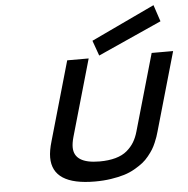

<svg xmlns="http://www.w3.org/2000/svg" viewBox="-62 -1026 1073 1097"><g transform="rotate(-5 474.0 -477.5)"><path d="M340.3 -693.8H463.4L337.4 -253.9Q328.1 -220.2 328.1 -196.3Q328.1 -102.1 474.6 -102.1Q526.9 -102.1 566.7 -113.3Q606.4 -124.5 632.1 -146.2Q657.7 -168 673.3 -193.8Q689 -219.7 698.7 -253.9L824.7 -693.8H947.8L818.4 -241.7Q813.5 -225.1 809.8 -213.9Q806.2 -202.6 797.1 -181.4Q788.1 -160.2 778.3 -144.3Q768.6 -128.4 751.7 -107.4Q734.9 -86.4 715.6 -71.3Q696.3 -56.2 668 -39.8Q639.6 -23.4 606.9 -13.4Q574.2 -3.4 531 3.2Q487.8 9.8 438.5 9.8Q194.8 9.8 194.8 -148.9Q194.8 -187.5 210.9 -241.7ZM858.9 -964.8 890.6 -869.6 524.9 -705.1 493.7 -792.5Z"/></g></svg>

Font: Cantarell
Style: Bold Italic
Weight: 700
Italic angle: -16°
Designer: Dave Crossland
Version: Version 1.004